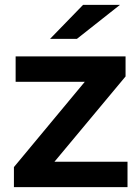

<svg xmlns="http://www.w3.org/2000/svg" viewBox="-20 -766 574 786"><path d="M37 0V-82L327 -431H44V-535H494V-453L203 -104H502V0ZM185 -607 320 -746H471L295 -607Z"/></svg>

Font: Belfius21
Style: Bold
Weight: 700
Designer: Montserrat's base design by Julieta Ulanovsky, modified by Coast SPRL for Belfius Bank NV.
Foundry: Montserrat's base design by Julieta Ulanovsky, modified by Coast SPRL for Belfius Bank NV.
Version: Version 2.000;FEAKit 1.0